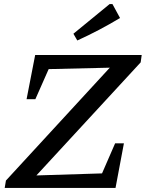

<svg xmlns="http://www.w3.org/2000/svg" viewBox="-20 -919 713 939"><path d="M668 -614 158 -61 479 -71 543 -218H586L545 0H3L9 -36L517 -588L218 -581L153 -434H110L152 -650H673ZM358 -721 339 -754 516 -899H530L567 -831Q466 -770 358 -721Z"/></svg>

Font: Piazzolla Medium
Style: Italic
Weight: 500
Italic angle: -11.3°
Designer: Juan Pablo del Peral
Foundry: Huerta Tipografica
Version: Version 1.330